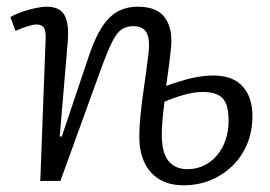

<svg xmlns="http://www.w3.org/2000/svg" viewBox="-20 -539 803 572"><path d="M475 -283Q522 -300 554.5 -307Q587 -314 615 -314Q674 -314 703 -281.5Q732 -249 732 -193Q732 -148 716.5 -110.5Q701 -73 673 -45.5Q645 -18 608 -2.5Q571 13 527 13Q484 13 454.5 -5Q425 -23 410 -55.5Q395 -88 395 -132Q395 -157 398 -190Q401 -223 406 -258Q411 -293 415.5 -325.5Q420 -358 423 -385Q427 -426 415.5 -443.5Q404 -461 378 -461Q357 -461 342.5 -451.5Q328 -442 314.5 -415Q301 -388 281 -334L160 0H100L116 -424Q117 -446 111 -456Q105 -466 89 -466Q79 -466 63 -461Q47 -456 26 -447L11 -488Q24 -496 43.5 -503Q63 -510 83.5 -514.5Q104 -519 119 -519Q158 -519 172 -494Q186 -469 182 -417L158 -133L164 -132L242 -364Q260 -420 281 -454Q302 -488 328.5 -503.5Q355 -519 391 -519Q447 -519 470.5 -487.5Q494 -456 490 -402Q489 -391 487 -373.5Q485 -356 482 -333.5Q479 -311 475 -283ZM470 -236Q468 -220 466.5 -206Q465 -192 464 -179.5Q463 -167 462.5 -157Q462 -147 462 -138Q462 -84 482 -59.5Q502 -35 538 -35Q572 -35 600 -53Q628 -71 644.5 -104Q661 -137 661 -180Q661 -228 643 -246.5Q625 -265 585 -265Q558 -265 528 -256.5Q498 -248 470 -236Z"/></svg>

Font: Literata Light
Style: Italic
Weight: 300
Italic angle: -2°
Designer: Latin by Veronika Burian and Jose Scaglione. Greek by Irene Vlachou. Cyrillic by Vera Evstafieva
Foundry: TypeTogether
Version: Version 3.103;gftools[0.9.29]